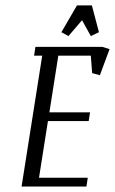

<svg xmlns="http://www.w3.org/2000/svg" viewBox="-20 -684 422 704"><path d="M59.1 0 134.8 -480H105L109.9 -512.2H355L381.8 -503.9L346.2 -408.2L317.9 -416L313 -480H193.8L161.1 -272H310.1L305.2 -240.2H155.8L123 -32.2H301.8L296.9 0ZM205.1 -565.9 262.2 -664.1H316.9L342.8 -565.9L313 -551.8L280.8 -609.9L231 -551.8Z"/></svg>

Font: Gawaa
Style: Italic
Weight: 400
Designer: T. Christopher White
Version: Version 1.0